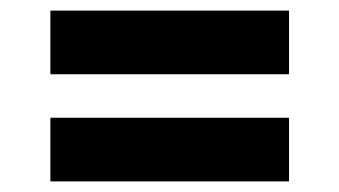

<svg xmlns="http://www.w3.org/2000/svg" viewBox="-20 -533 640 362"><path d="M75 -191V-311H525V-191ZM75 -393V-513H525V-393Z"/></svg>

Font: Red Hat Text VF
Style: Regular
Weight: 400
Designer: Pentagram, MCKL
Foundry: Pentagram, MCKL
Version: Version 1.023